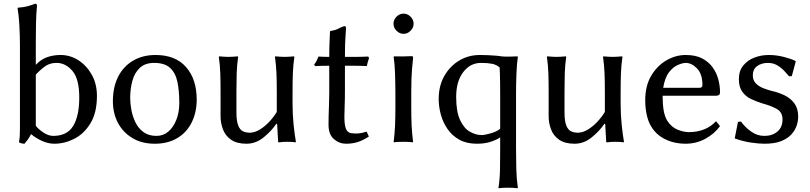

<svg xmlns="http://www.w3.org/2000/svg" viewBox="-20 -760 4342 1029"><path d="M171.9 -529.8V-412.6Q199.2 -441.9 232.7 -453.6Q266.1 -465.3 304.2 -465.3Q356 -465.3 399.9 -437.3Q443.8 -409.2 471.7 -359.9Q499.5 -310.5 499.5 -246.1Q499.5 -155.8 464.8 -99.1Q430.2 -42.5 377.9 -16.1Q325.7 10.3 271 10.3Q237.8 10.3 203.9 -5.4Q169.9 -21 146.5 -41.5Q138.7 -25.4 129.2 -12.2Q119.6 1 111.3 10.3Q104 10.3 95.5 8.3Q86.9 6.3 81.5 2Q85 -16.1 85.9 -31.2Q86.9 -46.4 86.9 -77.6V-510.7Q86.9 -571.3 83.7 -626.5Q80.6 -681.6 74.2 -715.3L76.2 -718.8Q109.4 -721.2 128.9 -726.8Q148.4 -732.4 168.9 -740.2Q178.2 -740.2 178.2 -729.5Q173.8 -680.7 172.9 -635Q171.9 -589.4 171.9 -529.8ZM171.9 -85.9Q187.5 -65.9 214.1 -48.8Q240.7 -31.7 265.1 -31.7Q339.8 -31.7 372.3 -85.2Q404.8 -138.7 404.8 -237.8Q404.8 -336.9 368.2 -379.9Q331.5 -422.9 283.2 -422.9Q250 -422.9 226.1 -407.5Q202.1 -392.1 171.9 -360.4Z M585 -217.3Q585 -292.5 612.8 -348.1Q640.6 -403.8 692.6 -434.6Q744.6 -465.3 813.5 -465.3Q920.9 -465.3 977.5 -400.1Q1034.2 -335 1034.2 -226.6Q1034.2 -157.7 1007.3 -103.8Q980.5 -49.8 929.9 -19.8Q879.4 10.3 809.6 10.3Q739.7 10.3 689.2 -20.3Q638.7 -50.8 611.8 -102.3Q585 -153.8 585 -217.3ZM806.2 -422.9Q756.8 -422.9 728.5 -395.5Q700.2 -368.2 689 -325.2Q677.7 -282.2 677.7 -235.4Q677.7 -204.6 684.3 -169.7Q690.9 -134.8 706.3 -103.3Q721.7 -71.8 749.3 -51.8Q776.9 -31.7 818.8 -31.7Q855 -31.7 882.1 -54.7Q909.2 -77.6 925 -117.7Q940.9 -157.7 940.9 -207.5Q940.9 -272.5 930.9 -320.8Q920.9 -369.1 891.6 -396Q862.3 -422.9 806.2 -422.9Z M1461.4 -97.2Q1434.6 -57.6 1392.8 -23.7Q1351.1 10.3 1300.8 10.3Q1249 10.3 1218.3 -11.2Q1187.5 -32.7 1174.8 -66.9Q1162.1 -101.1 1162.1 -136.7V-264.2Q1162.1 -324.7 1160.6 -366.9Q1159.2 -409.2 1152.8 -455.1L1154.8 -458Q1164.1 -457 1179.4 -456.1Q1194.8 -455.1 1204.6 -455.1Q1213.9 -455.1 1229.5 -456.1Q1245.1 -457 1254.4 -458L1256.3 -455.1Q1250 -412.6 1248.5 -368.2Q1247.1 -323.7 1247.1 -264.2V-158.7Q1247.1 -110.4 1257.1 -86.4Q1267.1 -62.5 1283.4 -55.7Q1299.8 -48.8 1317.9 -48.8Q1344.2 -48.8 1371.6 -65.2Q1398.9 -81.5 1423.1 -107.4Q1447.3 -133.3 1463.4 -160.2V-264.2Q1463.4 -324.7 1461.7 -366.9Q1460 -409.2 1453.6 -455.1L1455.6 -458Q1465.3 -457 1480.7 -456.1Q1496.1 -455.1 1505.9 -455.1Q1515.1 -455.1 1530.5 -456.1Q1545.9 -457 1555.7 -458L1557.6 -455.1Q1551.3 -412.6 1549.6 -368.2Q1547.9 -323.7 1547.9 -264.2V-203.6Q1547.9 -144.5 1553.7 -89.4Q1559.6 -34.2 1565.9 0L1564 2.9Q1553.7 1 1540 0.5Q1526.4 0 1517.1 0Q1496.1 0 1474.6 2.9Q1470.7 2.9 1470.7 0L1465.3 -94.2Z M1744.6 -455.1Q1744.6 -501.5 1746.1 -532Q1747.6 -562.5 1748.5 -590.3L1750.5 -593.8Q1776.9 -597.7 1790.8 -605.2Q1804.7 -612.8 1824.7 -620.1Q1834.5 -620.1 1834.5 -609.9Q1832.5 -578.6 1831.3 -559.1Q1830.1 -539.6 1829.3 -517.1Q1828.6 -494.6 1828.6 -455.1H1878.9Q1896.5 -455.1 1917.7 -455.6Q1939 -456.1 1953.1 -457L1958 -449.2Q1950.2 -428.2 1945.8 -405.8Q1935.1 -406.7 1911.6 -407.2Q1888.2 -407.7 1869.1 -407.7H1828.6V-274.4Q1828.6 -226.6 1827.1 -192.1Q1825.7 -157.7 1825.7 -133.3Q1825.7 -91.3 1833.7 -70.6Q1841.8 -49.8 1860.8 -46.4Q1881.3 -43.5 1900.9 -44.9Q1920.4 -46.4 1944.8 -54.7L1957 -28.3Q1924.8 -7.3 1896.5 1.5Q1868.2 10.3 1834.5 10.3Q1798.3 10.3 1769.5 -14.6Q1740.7 -39.6 1740.7 -91.3Q1740.7 -106.9 1741.2 -135.5Q1741.7 -164.1 1743.2 -197.5Q1744.6 -231 1744.6 -262.7V-407.7Q1726.6 -407.7 1704.8 -407.2Q1683.1 -406.7 1668.9 -405.8L1663.6 -413.6Q1671.9 -424.8 1676.8 -434.3Q1681.6 -443.8 1687 -457Q1696.3 -456.1 1712.4 -455.6Q1728.5 -455.1 1744.6 -455.1Z M2099.1 -249Q2099.1 -308.6 2097.2 -364.7Q2095.2 -420.9 2089.8 -455.1L2091.8 -458Q2108.9 -457 2137.5 -457.5Q2166 -458 2184.1 -459Q2190.4 -459 2192.1 -457.5Q2193.8 -456.1 2193.8 -448.2Q2190.4 -416.5 2188.2 -389.9Q2186 -363.3 2185.1 -335Q2184.1 -306.6 2184.1 -266.1V-190.9Q2184.1 -130.4 2186 -87.9Q2188 -45.4 2193.8 0L2191.4 2.9Q2182.1 1 2166.7 0.5Q2151.4 0 2141.6 0Q2132.3 0 2116.7 0.5Q2101.1 1 2091.8 2.9L2089.8 0Q2095.2 -43.5 2097.2 -87.4Q2099.1 -131.3 2099.1 -190.9ZM2088.9 -632.8Q2088.9 -654.3 2105.2 -670.7Q2121.6 -687 2142.6 -687Q2164.1 -687 2180.4 -670.7Q2196.8 -654.3 2196.8 -632.8Q2196.8 -611.8 2180.4 -595.2Q2164.1 -578.6 2142.6 -578.6Q2121.6 -578.6 2105.2 -595.2Q2088.9 -611.8 2088.9 -632.8Z M2667.5 -458Q2682.1 -456.1 2708.7 -456.5Q2735.4 -457 2752.9 -458L2755.4 -455.1Q2750 -420.9 2747.8 -364.7Q2745.6 -308.6 2745.6 -249V34.2Q2745.6 93.3 2747.1 146.7Q2748.5 200.2 2755.4 246.1L2752.9 249Q2752.9 249 2741.7 247.6Q2730.5 246.1 2703.1 246.1Q2675.8 246.1 2664.6 247.6Q2653.3 249 2653.3 249L2651.4 246.1Q2658.7 202.1 2659.7 147.2Q2660.6 92.3 2660.6 34.2V-24.4Q2649.4 -14.2 2615.5 -2Q2581.5 10.3 2536.1 10.3Q2480.5 10.3 2441.9 -11.2Q2403.3 -32.7 2378.9 -67.9Q2354.5 -103 2342.8 -145.3Q2331.1 -187.5 2331.1 -229Q2331.1 -299.3 2360.8 -352.1Q2390.6 -404.8 2440.4 -435.1Q2490.2 -465.3 2551.8 -465.3Q2569.8 -465.3 2593 -464.4Q2616.2 -463.4 2637 -461.7Q2657.7 -460 2667.5 -458ZM2657.7 -398.4Q2640.6 -413.6 2616.7 -418.2Q2592.8 -422.9 2558.1 -422.9Q2500 -422.9 2462.4 -373.3Q2424.8 -323.7 2424.8 -240.7Q2424.8 -161.1 2445.8 -116.5Q2466.8 -71.8 2498.5 -54Q2530.3 -36.1 2561.5 -36.1Q2575.7 -36.1 2608.2 -44.9Q2640.6 -53.7 2660.6 -69.8V-248Q2660.6 -327.6 2659.2 -363Q2657.7 -398.4 2657.7 -398.4Z M3219.7 -97.2Q3192.9 -57.6 3151.1 -23.7Q3109.4 10.3 3059.1 10.3Q3007.3 10.3 2976.6 -11.2Q2945.8 -32.7 2933.1 -66.9Q2920.4 -101.1 2920.4 -136.7V-264.2Q2920.4 -324.7 2918.9 -366.9Q2917.5 -409.2 2911.1 -455.1L2913.1 -458Q2922.4 -457 2937.7 -456.1Q2953.1 -455.1 2962.9 -455.1Q2972.2 -455.1 2987.8 -456.1Q3003.4 -457 3012.7 -458L3014.6 -455.1Q3008.3 -412.6 3006.8 -368.2Q3005.4 -323.7 3005.4 -264.2V-158.7Q3005.4 -110.4 3015.4 -86.4Q3025.4 -62.5 3041.7 -55.7Q3058.1 -48.8 3076.2 -48.8Q3102.5 -48.8 3129.9 -65.2Q3157.2 -81.5 3181.4 -107.4Q3205.6 -133.3 3221.7 -160.2V-264.2Q3221.7 -324.7 3220 -366.9Q3218.3 -409.2 3211.9 -455.1L3213.9 -458Q3223.6 -457 3239 -456.1Q3254.4 -455.1 3264.2 -455.1Q3273.4 -455.1 3288.8 -456.1Q3304.2 -457 3314 -458L3315.9 -455.1Q3309.6 -412.6 3307.9 -368.2Q3306.2 -323.7 3306.2 -264.2V-203.6Q3306.2 -144.5 3312 -89.4Q3317.9 -34.2 3324.2 0L3322.3 2.9Q3312 1 3298.3 0.5Q3284.7 0 3275.4 0Q3254.4 0 3232.9 2.9Q3229 2.9 3229 0L3223.6 -94.2Z M3817.4 -110.4 3838.9 -84Q3808.6 -42.5 3760 -16.1Q3711.4 10.3 3653.8 10.3Q3601.1 10.3 3557.1 -8.1Q3513.2 -26.4 3485.8 -59.6Q3459.5 -91.3 3448.7 -133.5Q3438 -175.8 3438 -221.7Q3438 -300.3 3470 -354Q3502 -407.7 3551.5 -436.5Q3601.1 -465.3 3654.8 -465.3Q3708.5 -465.3 3743.4 -446.8Q3778.3 -428.2 3799.6 -398.7Q3820.8 -369.1 3829.8 -334.2Q3838.9 -299.3 3838.9 -265.1Q3838.9 -247.1 3819.3 -247.1H3531.2Q3531.2 -201.2 3536.9 -168Q3542.5 -134.8 3556.6 -112.3Q3579.1 -77.6 3612.3 -64.7Q3645.5 -51.8 3671.9 -51.8Q3715.3 -51.8 3752.7 -66.2Q3790 -80.6 3817.4 -110.4ZM3534.2 -289.6H3729.5Q3744.6 -289.6 3744.6 -304.2Q3744.6 -363.3 3715.8 -393.1Q3687 -422.9 3654.8 -422.9Q3639.6 -422.9 3614 -412.4Q3588.4 -401.9 3565.9 -373.3Q3543.5 -344.7 3534.2 -289.6Z M3935.1 -106.9 3951.2 -108.4Q3973.6 -77.6 4005.9 -54.7Q4038.1 -31.7 4076.7 -31.7Q4118.7 -31.7 4146.2 -54.7Q4173.8 -77.6 4173.8 -119.6Q4173.8 -158.7 4143.6 -175.8Q4113.3 -192.9 4066.4 -205.6Q4035.2 -215.3 4005.9 -229Q3976.6 -242.7 3958.3 -268.1Q3939.9 -293.5 3939.9 -335.9Q3939.9 -380.4 3963.6 -409.2Q3987.3 -438 4023.9 -451.7Q4060.5 -465.3 4099.6 -465.3Q4140.1 -465.3 4179.7 -455.3Q4219.2 -445.3 4242.7 -433.6L4244.6 -430.2L4223.6 -352.1L4209 -351.1Q4196.8 -365.7 4181.2 -382.1Q4165.5 -398.4 4144.3 -410.6Q4123 -422.9 4095.7 -422.9Q4061.5 -422.9 4038.1 -406Q4014.6 -389.2 4014.6 -356Q4014.6 -329.6 4031 -313Q4047.4 -296.4 4070.3 -287.6Q4093.3 -278.8 4113.3 -273.4Q4151.4 -265.1 4184.3 -249.3Q4217.3 -233.4 4237.5 -205.8Q4257.8 -178.2 4257.8 -134.8Q4257.8 -112.3 4249.8 -87.4Q4241.7 -62.5 4221.9 -40.3Q4202.1 -18.1 4167.2 -3.9Q4132.3 10.3 4077.6 10.3Q4047.4 10.3 4005.1 4.2Q3962.9 -2 3917.5 -18.1Z"/></svg>

Font: Kurinto Seri
Style: Regular
Weight: 400
Designer: Kurinto was developed by Clint Goss from a range of fonts that are compatible with the SIL Open Font License Version 1.1
Foundry: Clinton F. Goss
Version: Version 2.196; July 25, 2020